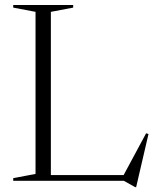

<svg xmlns="http://www.w3.org/2000/svg" viewBox="-20 -725 628 770"><path d="M526 25.5H522L476.5 0H137V-23H513L470.5 -13L566 -190.5L575.5 -187.5ZM184 -677.5V0H33V-10.5L122.5 -27.5V-677.5L33 -694.5V-705H273.5V-694.5Z"/></svg>

Font: Newsreader 60pt Light
Style: Regular
Weight: 300
Designer: Hugues Gentile
Foundry: Production Type
Version: Version 1.003